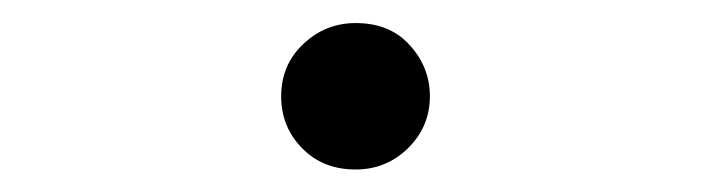

<svg xmlns="http://www.w3.org/2000/svg" viewBox="-20 -450 626 169"><path d="M293 -429.7Q321.8 -429.7 338.9 -412.1Q358.4 -392.1 358.4 -365.2Q358.4 -338.4 338.9 -319.3Q319.8 -300.8 293 -300.8Q265.1 -300.8 247.1 -318.4Q227.5 -337.4 227.5 -365.2Q227.5 -393.1 247.1 -411.4Q266.6 -429.7 293 -429.7Z"/></svg>

Font: Consola Mono
Style: Book
Weight: 400
Monospace: yes
Designer: Wojciech Kalinowski "wmk69" (wmk69@o2.pl)
Foundry: Wojciech Kalinowski "wmk69" (wmk69@o2.pl)
Version: Version 2.1.0